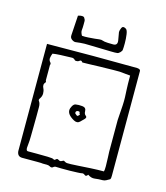

<svg xmlns="http://www.w3.org/2000/svg" viewBox="-94 -661 640 740"><g transform="rotate(15 226.5 -291.0)"><path d="M172 4Q167 1 159.5 1Q152 1 144 1Q140 0 121.5 0Q103 0 84.5 0Q66 0 61 0Q42 0 40 -21V-449Q79 -449 126.5 -449.5Q174 -450 224 -450Q274 -450 319.5 -449.5Q365 -449 399 -449Q404 -449 408.5 -447Q413 -445 413 -440V-23Q413 -19 412.5 -14.5Q412 -10 410 -8Q403 -4 396.5 -0.5Q390 3 383 3Q366 3 352 5Q338 7 324 -3Q317 7 311 1.5Q305 -4 298 -2Q295 -1 281.5 -0.5Q268 0 250.5 0.5Q233 1 218.5 0.5Q204 0 198 0Q191 -1 185.5 4Q180 9 172 4ZM249 -25Q257 -25 278 -26.5Q299 -28 326.5 -29.5Q354 -31 379 -31Q381 -35 381 -52Q381 -69 380 -87Q379 -105 379 -109V-236Q382 -276 383 -295.5Q384 -315 383.5 -327.5Q383 -340 382 -358.5Q381 -377 381 -414Q378 -414 363.5 -415.5Q349 -417 338 -418Q335 -418 313.5 -418Q292 -418 264.5 -417Q237 -416 215.5 -415.5Q194 -415 190 -415Q184 -424 178 -418.5Q172 -413 161 -415Q154 -423 147 -422.5Q140 -422 132 -422Q121 -422 101 -421Q81 -420 70 -418Q66 -408 65 -399.5Q64 -391 70 -384Q72 -383 73 -379Q74 -375 72 -374V-312Q75 -307 73 -304Q63 -294 71 -279Q73 -275 74 -270Q75 -265 75 -260Q75 -249 68 -239Q63 -232 67 -228Q73 -220 73 -205Q73 -194 73 -169.5Q73 -145 72.5 -121Q72 -97 72 -86Q72 -79 71.5 -71Q71 -63 69 -42Q69 -30 76 -30Q88 -30 111 -30Q134 -30 155 -29.5Q176 -29 179 -26Q183 -23 187 -27Q192 -32 196 -30Q200 -28 204 -26Q208 -25 213.5 -28.5Q219 -32 221 -30Q228 -25 235 -25Q242 -25 249 -25ZM241 -193Q231 -183 216.5 -191Q202 -199 195 -208Q189 -216 189 -224Q189 -232 194.5 -241.5Q200 -251 207 -252Q218 -254 233.5 -252.5Q249 -251 249 -236Q249 -225 256 -220Q263 -215 255 -207ZM228 -213 232 -217Q234 -219 232 -220Q230 -221 230 -225Q230 -229 226 -229.5Q222 -230 219 -229Q214 -227 214 -221Q214 -218 216 -217Q218 -215 221.5 -212.5Q225 -210 228 -213ZM145 -484Q138 -483 129.5 -489Q121 -495 122 -506L127 -585Q147 -591 152 -584Q157 -577 157 -571Q157 -568 157 -556.5Q157 -545 156 -537Q155 -531 157 -525Q159 -519 162 -514Q174 -513 187.5 -514Q201 -515 213 -516Q221 -517 230 -518Q239 -519 243 -517Q251 -514 265 -513.5Q279 -513 287 -513Q306 -513 301 -536L296 -565Q296 -572 300.5 -582Q305 -592 317 -585Q324 -582 326.5 -564.5Q329 -547 329 -529Q329 -511 328 -503Q328 -498 321.5 -491.5Q315 -485 310 -485Q304 -484 285.5 -484.5Q267 -485 245 -485.5Q223 -486 204.5 -486.5Q186 -487 180 -487Q172 -487 162.5 -486Q153 -485 145 -484Z"/></g></svg>

Font: Sankofa Display
Style: Regular
Weight: 400
Designer: Batsirai Madzonga
Foundry: Batsirai Madzonga
Version: Version 1.000; ttfautohint (v1.8.4.7-5d5b)